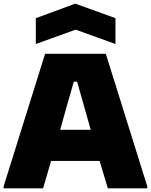

<svg xmlns="http://www.w3.org/2000/svg" viewBox="-25 -1036 830 1056"><path d="M-5 -11 223 -740H557L785 -11V0H568L523 -151H256L212 0H-5ZM474 -322 443 -432 399 -587H381L336 -430L306 -322ZM172 -936 389 -1016 610 -936V-794L391 -873L172 -794Z"/></svg>

Font: Plata Sans Black
Style: Regular
Weight: 900
Designer: Pablo Impallari, Andres Torresi, & Cristiano Sobral
Foundry: Pablo Impallari, Andres Torresi, & Cristiano Sobral
Version: Version 1.00;December 28, 2019;FontCreator 12.0.0.2547 64-bi